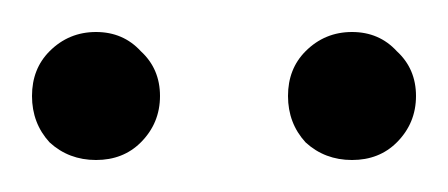

<svg xmlns="http://www.w3.org/2000/svg" viewBox="-20 -660 280 120"><path d="M11 -571Q0 -583 0 -600Q0 -617 11 -628Q23 -640 40 -640Q57 -640 68 -628Q80 -617 80 -600Q80 -583 68 -571Q57 -560 40 -560Q23 -560 11 -571ZM171 -571Q160 -583 160 -600Q160 -617 171 -628Q183 -640 200 -640Q217 -640 228 -628Q240 -617 240 -600Q240 -583 228 -571Q217 -560 200 -560Q183 -560 171 -571Z"/></svg>

Font: ClassicType
Style: Regular
Weight: 400
Version: Version 1.004